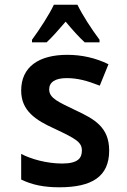

<svg xmlns="http://www.w3.org/2000/svg" viewBox="-20 -786 540 816"><path d="M116 -617V-606H178C200 -626 229 -659 259 -694C288 -659 315 -629 340 -606H403V-617C368 -664 331 -721 309 -766H209C190 -725 149 -662 116 -617ZM232 10C370 10 444 -35 444 -146C444 -246 381 -280 300 -318C230 -352 189 -368 189 -406C189 -437 215 -454 263 -454C310 -454 350 -443 404 -422L441 -513C386 -540 327 -553 266 -553C145 -553 70 -502 70 -401C70 -315 132 -275 212 -239C303 -196 328 -182 328 -146C328 -114 311 -91 244 -91C179 -91 111 -110 70 -132V-23C117 0 168 10 232 10Z"/></svg>

Font: Noto Sans Mono ExtraCondensed SemiBold
Style: Regular
Weight: 600
Width: 2
Designer: Monotype Design Team
Foundry: Monotype Imaging Inc.
Version: Version 2.014